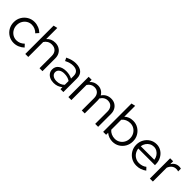

<svg xmlns="http://www.w3.org/2000/svg" viewBox="292 -2031 3354 3354"><g transform="rotate(45 1968.5 -354.0)"><path d="M295 9Q224.2 9 165.9 -25.5Q107.7 -60 73.8 -118.9Q40 -177.8 40 -250.9Q40 -324 74 -382.5Q108 -441 166.2 -476Q224.4 -511 295 -511Q350 -511 401 -490.5Q452 -470 491 -432L444 -378Q414 -410 375.4 -426.5Q336.9 -443 296 -443Q245 -443 203.5 -417.5Q162 -392 137.5 -348.4Q113 -304.8 113 -250.9Q113 -197 137.4 -153.2Q161.9 -109.4 203.8 -83.7Q245.8 -58 297.4 -58Q338 -58 374.5 -74Q411 -90 443 -121L489 -71Q449 -33 399 -12Q349 9 295 9Z M576 0V-700L650 -717V-442Q709 -511 808 -511Q865 -511 908.5 -486.5Q952 -462 976.5 -418.5Q1001 -375 1001 -317V0H928V-302Q928 -369 890.5 -407.5Q853 -446 788 -446Q743 -446 708 -426Q673 -406 650 -369V0Z M1283 9Q1228 9 1186.5 -10Q1145 -29 1121.5 -63Q1098 -97 1098 -142Q1098 -213 1152 -254Q1206 -295 1298 -295Q1379 -295 1445 -261V-327Q1445 -387 1411 -417.5Q1377 -448 1312 -448Q1275 -448 1237.5 -437.5Q1200 -427 1155 -404L1127 -461Q1181 -487 1227 -499Q1273 -511 1319 -511Q1414 -511 1465.5 -466Q1517 -421 1517 -337V0H1445V-49Q1411 -20 1370.5 -5.5Q1330 9 1283 9ZM1169 -144Q1169 -102 1204.5 -75.5Q1240 -49 1296 -49Q1341 -49 1378 -63Q1415 -77 1445 -107V-201Q1414 -222 1379 -231.5Q1344 -241 1300 -241Q1240 -241 1204.5 -214.5Q1169 -188 1169 -144Z M1641 0V-501H1715V-446Q1772 -511 1862 -511Q1915 -511 1956 -486.5Q1997 -462 2020 -420Q2051 -466 2094 -488.5Q2137 -511 2192 -511Q2247 -511 2288 -486.5Q2329 -462 2352.5 -418.5Q2376 -375 2376 -317V0H2303V-302Q2303 -369 2268 -407.5Q2233 -446 2173 -446Q2132 -446 2098 -425.5Q2064 -405 2040 -364Q2042 -353 2043.5 -341.5Q2045 -330 2045 -317V0H1972V-302Q1972 -369 1937 -407.5Q1902 -446 1843 -446Q1803 -446 1770.5 -427.5Q1738 -409 1715 -373V0Z M2500 0V-700L2574 -717V-448Q2638 -509 2735 -509Q2806 -509 2863 -474.5Q2920 -440 2953.5 -382Q2987 -324 2987 -251Q2987 -178 2953.5 -119.5Q2920 -61 2863 -26.5Q2806 8 2734 8Q2690 8 2648.5 -7Q2607 -22 2573 -50V0ZM2728 -57Q2781 -57 2823 -82.5Q2865 -108 2889.5 -151.5Q2914 -195 2914 -250Q2914 -305 2889.5 -349Q2865 -393 2823 -418.5Q2781 -444 2728 -444Q2681 -444 2640.5 -425.5Q2600 -407 2574 -374V-126Q2600 -94 2641 -75.5Q2682 -57 2728 -57Z M3325 9Q3253 9 3194.5 -25.5Q3136 -60 3101.5 -119Q3067 -178 3067 -251Q3067 -323 3100 -381.5Q3133 -440 3189 -474.5Q3245 -509 3314 -509Q3381 -509 3434.5 -474.5Q3488 -440 3519.5 -381.5Q3551 -323 3551 -251V-228H3140Q3146 -179 3171.5 -140Q3197 -101 3238 -78.5Q3279 -56 3328 -56Q3367 -56 3404 -68Q3441 -80 3466 -102L3512 -53Q3470 -22 3424.5 -6.5Q3379 9 3325 9ZM3142 -287H3477Q3471 -332 3447.5 -367.5Q3424 -403 3389 -423.5Q3354 -444 3312 -444Q3269 -444 3233 -424Q3197 -404 3173 -368.5Q3149 -333 3142 -287Z M3654 0V-501H3728V-430Q3751 -469 3786.5 -490.5Q3822 -512 3868 -512Q3894 -512 3915 -505V-437Q3902 -442 3889 -444Q3876 -446 3863 -446Q3817 -446 3782.5 -419.5Q3748 -393 3728 -343V0Z"/></g></svg>

Font: Red Hat Display
Style: Regular
Weight: 300
Designer: Pentagram, MCKL
Foundry: Pentagram, MCKL
Version: Version 1.023